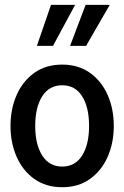

<svg xmlns="http://www.w3.org/2000/svg" viewBox="-20 -774 520 804"><path d="M240.5 10Q172 10 123.5 -24.8Q75 -59.5 49.5 -117.8Q24 -176 24 -246.5Q24 -317.5 49.5 -375.8Q75 -434 123.5 -468.8Q172 -503.5 240.5 -503.5Q308.5 -503.5 357 -468.8Q405.5 -434 431 -375.8Q456.5 -317.5 456.5 -246.5Q456.5 -176 431 -117.8Q405.5 -59.5 357 -24.8Q308.5 10 240.5 10ZM240.5 -76.5Q294.5 -76.5 323.8 -122.5Q353 -168.5 353 -246.5Q353 -325 323.8 -371Q294.5 -417 240.5 -417Q186.5 -417 157 -371Q127.5 -325 127.5 -246.5Q127.5 -168.5 157 -122.5Q186.5 -76.5 240.5 -76.5ZM273.5 -582 338.5 -753.5H439.5L340.5 -582ZM134.5 -582 193.5 -753.5H294.5L202 -582Z"/></svg>

Font: Cabin Condensed Medium
Style: Regular
Weight: 500
Width: 3
Designer: Pablo Impallari
Foundry: Pablo Impallari. http://www.impallari.com Igino Marini. http://www.ikern.com
Version: Version 3.001; ttfautohint (v1.8.3)